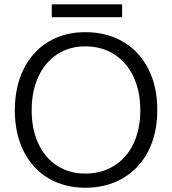

<svg xmlns="http://www.w3.org/2000/svg" viewBox="-20 -861 800 893"><path d="M376.2 12.2Q278.7 12.2 204.4 -32.5Q130.1 -77.1 89.5 -158.7Q49 -240.2 49 -347.7Q49 -456.1 89.5 -538.6Q130.1 -621.1 204.4 -666.3Q278.7 -711.4 376.2 -711.4Q476.8 -711.4 553.3 -666.3Q629.7 -621.1 670.9 -538.6Q712 -456.1 711.5 -347.7Q711.5 -240.2 669.9 -158.7Q628.2 -77.1 552.3 -32.5Q476.3 12.2 376.2 12.2ZM376.5 -53.7Q453 -53.7 511.2 -90.3Q569.5 -126.8 601 -193.4Q632.6 -259.9 632.6 -348Q632.6 -436.8 600.8 -504.2Q569 -571.7 511 -608.5Q452.9 -645.4 376.5 -645.4Q302.1 -645.4 245.7 -608.3Q189.3 -571.3 158.3 -504Q127.3 -436.7 127.3 -347.6Q127.3 -259.9 158.3 -193.4Q189.3 -126.8 245.7 -90.3Q302.1 -53.7 376.5 -53.7ZM220.8 -840.9H548V-781.1H220.8Z"/></svg>

Font: DavidDev Light
Style: Regular
Weight: 300
Designer: David.dev
Foundry: David.dev
Version: Version 1.001;FEAKit 1.0